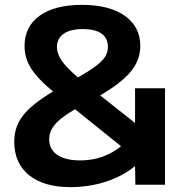

<svg xmlns="http://www.w3.org/2000/svg" viewBox="-20 -760 757 790"><path d="M270.3 10Q160.3 10 99.5 -39.2Q38.7 -88.3 38.7 -176.7Q38.7 -223.7 59.2 -261.2Q79.7 -298.7 128.3 -336.5Q177 -374.3 261.7 -420Q326.3 -454.7 361.4 -478.8Q396.4 -503 410.2 -523.2Q424 -543.3 424 -566.7Q424 -603 397.9 -621.7Q371.7 -640.4 320.7 -640.4Q270 -640.4 242.1 -621.2Q214.3 -602 214.3 -566.7Q214.3 -545.7 226.3 -523Q238.3 -500.4 266.3 -472.9Q294.3 -445.4 341 -408L583 -216.6L519 -125.3L203 -379.7Q158.7 -416 131.9 -446.7Q105 -477.4 93 -507.4Q81 -537.4 81 -570.4Q81 -651 143.3 -695.5Q205.7 -740 317.7 -740Q429.6 -740 493.5 -695Q557.3 -650 557.3 -570.4Q557.3 -527.7 535.3 -490Q513.3 -452.4 463.8 -414.7Q414.3 -377 331.6 -334Q277 -305.7 244.1 -281.8Q211.3 -258 196.8 -235.3Q182.3 -212.7 182.3 -187Q182.3 -145.6 215.8 -122.8Q249.3 -100 310.3 -100Q374.7 -100 429.2 -127Q483.7 -154 535.7 -212.6V-396.7H659V0H537L535.7 -75.3H533.7Q485 -35 415.7 -12.5Q346.3 10 270.3 10Z"/></svg>

Font: M PLUS 1 Thin
Style: Regular
Weight: 100
Designer: Coji Morishita
Foundry: UNDERFOREST DESIGN
Version: Version 1.001